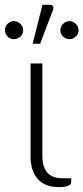

<svg xmlns="http://www.w3.org/2000/svg" viewBox="-47 -756 340 782"><path d="M0 0ZM77.5 -497.5H125.5V-121Q125.5 -76.5 145.5 -53.2Q165.5 -30 208 -30H243V-14.5Q243 6 192 6Q136 6 106.8 -27Q77.5 -60 77.5 -118.5ZM86 -578 126 -736.5H156.5Q165 -736.5 168.8 -730.5Q172.5 -724.5 168.5 -714.5L116.5 -578ZM47.5 -632.5Q47.5 -625 44.5 -618.5Q41.5 -612 36.2 -607.2Q31 -602.5 24.2 -599.5Q17.5 -596.5 10 -596.5Q-5 -596.5 -16 -607.2Q-27 -618 -27 -632.5Q-27 -647.5 -16 -658.8Q-5 -670 10 -670Q17.5 -670 24.2 -667Q31 -664 36.2 -658.8Q41.5 -653.5 44.5 -646.8Q47.5 -640 47.5 -632.5ZM273 -632.5Q273 -618 261.8 -607.2Q250.5 -596.5 236 -596.5Q221 -596.5 210 -607.2Q199 -618 199 -632.5Q199 -647.5 210 -658.8Q221 -670 236 -670Q243.5 -670 250 -667Q256.5 -664 261.8 -658.8Q267 -653.5 270 -646.8Q273 -640 273 -632.5Z"/></svg>

Font: Lato Light
Style: Regular
Weight: 300
Designer: Lukasz Dziedzic
Foundry: tyPoland Lukasz Dziedzic
Version: Version 2.007; 2014-02-27